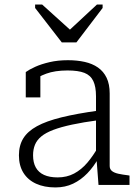

<svg xmlns="http://www.w3.org/2000/svg" viewBox="-20 -811 615 842"><path d="M251 -625H315L430 -776V-791H405L263 -659L310 -660L165 -791H134V-776ZM412 -326V-284Q345 -275 296 -264.5Q247 -254 214 -241.5Q181 -229 161.5 -213Q142 -197 133.5 -176.5Q125 -156 125 -130Q125 -98 137 -76.5Q149 -55 173 -44Q197 -33 233 -33Q273 -33 305 -50Q337 -67 363 -97.5Q389 -128 412 -169V-118Q391 -80 363 -51Q335 -22 300.5 -5.5Q266 11 223 11Q174 11 138 -5.5Q102 -22 82.5 -53.5Q63 -85 63 -130Q63 -173 82 -204Q101 -235 142 -257.5Q183 -280 250 -296.5Q317 -313 412 -326ZM412 0 403 -118 401 -122V-389Q401 -431 389 -456Q377 -481 350 -491.5Q323 -502 276 -502Q221 -502 183 -488Q145 -474 123 -455Q121 -461 122.5 -467.5Q124 -474 129 -480.5Q134 -487 141 -490.5Q148 -494 157 -494V-384H93V-495Q108 -506 134.5 -518Q161 -530 197.5 -538.5Q234 -547 278 -547Q318 -547 351.5 -539.5Q385 -532 409.5 -515Q434 -498 447.5 -470Q461 -442 461 -401V-83Q461 -69 471 -61Q481 -53 499.5 -49Q518 -45 543 -42L548 -41V0Z"/></svg>

Font: Roboto Serif ExtraLight
Style: Regular
Weight: 250
Version: Version 1.007